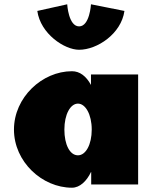

<svg xmlns="http://www.w3.org/2000/svg" viewBox="-20 -860 709 895"><path d="M404.1 -840C404.1 -840 398.3 -737 348.7 -737C299.1 -737 293.3 -840 293.3 -840L153.9 -809C168.9 -702 280.7 -628 348.7 -628C432.6 -628 545.1 -702 560.1 -809ZM45.1 -256C45.1 -106 176.4 15 315.5 15C352.4 15 384 -16 404.1 -58H405.1V0H623.9V-513H404.1V-464C381.9 -505 351.9 -528 315.5 -528C176.4 -528 45.1 -406 45.1 -256ZM280.1 -256C280.1 -327 308.1 -377 343.4 -377C378.2 -377 407.6 -327 407.6 -256C407.6 -186 379.8 -136 343.4 -136C305.4 -136 280.1 -186 280.1 -256Z"/></svg>

Font: Blink
Style: Wide
Weight: 400
Designer: Mew Too
Foundry: Cannot Into Space Fonts
Version: Version 001.000